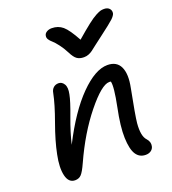

<svg xmlns="http://www.w3.org/2000/svg" viewBox="-143 -931 899 1006"><g transform="rotate(-20 307.0 -427.5)"><path d="M551.8 -824.2Q570.8 -824.2 581.1 -813.5Q591.3 -802.7 588.9 -787.1Q586.4 -774.9 569.1 -758.5Q551.8 -742.2 490.2 -695.8Q470.2 -681.2 447.5 -663.3Q424.8 -645.5 416 -638.9Q407.2 -632.3 394.8 -627.2Q382.3 -622.1 368.2 -622.1Q343.8 -622.1 328.9 -633.1Q314 -644 299.8 -672.9Q285.2 -701.7 267.8 -724.1Q250.5 -746.6 239.5 -755.9Q228.5 -765.1 221.9 -775.4Q215.3 -785.6 217.8 -796.9Q219.7 -808.6 231.7 -815.9Q243.7 -823.2 259.8 -823.2Q295.4 -823.2 320.8 -801.8Q346.2 -780.3 381.8 -714.8Q426.3 -753.4 456.3 -776.9Q486.3 -800.3 504.6 -809.8Q522.9 -819.3 531.7 -821.8Q540.5 -824.2 551.8 -824.2ZM497.1 -30.8Q462.4 -30.8 443.8 -59.6Q425.3 -88.4 423.1 -151.6Q420.9 -214.8 441.9 -315.9Q463.9 -424.8 456.1 -454.1Q454.1 -455.1 446.8 -455.1Q404.3 -455.1 320.8 -351.8Q237.3 -248.5 171.9 -104Q152.3 -60.5 138.9 -46.4Q125.5 -32.2 104 -32.2Q67.9 -32.2 57.1 -77.1Q46.4 -122.1 61 -191.9Q74.7 -261.7 107.4 -352.1Q140.1 -442.4 151.9 -502Q154.8 -519.5 166.3 -529.8Q177.7 -540 194.8 -540Q213.9 -540 225.3 -521.2Q236.8 -502.4 229 -465.8Q222.7 -431.2 193.6 -353.8Q164.6 -276.4 149.9 -212.9Q230 -370.6 314.9 -456.3Q399.9 -542 467.8 -542Q519.5 -542 538.6 -501.5Q557.6 -460.9 543 -388.2Q514.6 -243.2 510.7 -202.6Q504.4 -131.3 528.8 -106Q546.9 -85.9 542 -63Q539.1 -48.3 527.1 -39.6Q515.1 -30.8 497.1 -30.8Z"/></g></svg>

Font: Shantell Sans Bouncy
Style: Italic
Weight: 400
Italic angle: -11.31°
Designer: Stephen Nixon, Anya Danilova, Shantell Martin
Foundry: Arrow Type
Version: Version 1.006;[9816181b4]